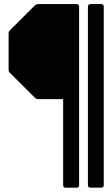

<svg xmlns="http://www.w3.org/2000/svg" viewBox="-20 -686 536 915"><path d="M293.5 208.5Q281 208.5 281 196V-213.5H166Q152.5 -213.5 146 -220.5L29 -337Q23.5 -342.5 22.2 -345.8Q21 -349 21 -357V-523.5Q21 -531.5 22.2 -534.8Q23.5 -538 29 -543.5L146 -660Q152 -666.5 166 -666.5H344.5Q357 -666.5 357 -654V196Q357 208.5 344.5 208.5ZM411.5 208.5Q399 208.5 399 196V-654Q399 -666.5 411.5 -666.5H462Q474.5 -666.5 474.5 -654V196Q474.5 208.5 462 208.5Z"/></svg>

Font: Jaro 24pt
Style: Regular
Weight: 400
Designer: Agyei Archer, Celine Hurka, Mirko Velimirović
Version: Version 1.000